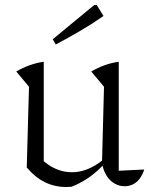

<svg xmlns="http://www.w3.org/2000/svg" viewBox="-20 -740 603 768"><path d="M455 -57 557 -62Q550 -40 538 -24.5Q526 -9 510.5 -2Q495 5 478 5Q458 5 439 -5.5Q420 -16 406.5 -37Q393 -58 388 -88L396 -393L345 -454Q398 -485 455 -493ZM266 7Q260 7 255 7.5Q250 8 245 8Q199 8 160 -11Q121 -30 87 -70L147 -102Q203 -51 268 -51Q331 -51 394 -102L395 -82Q366 -51 334 -29Q302 -7 266 7ZM87 -70 96 -393 45 -454Q99 -485 155 -493V-84ZM203 -562 191 -583 357 -720H367L394 -676Q348 -644 300 -616Q252 -588 203 -562Z"/></svg>

Font: Piazzolla 24pt Light
Style: Regular
Weight: 300
Designer: Juan Pablo del Peral
Foundry: Huerta Tipografica
Version: Version 2.005